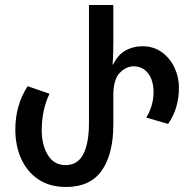

<svg xmlns="http://www.w3.org/2000/svg" viewBox="-20 -734 765 764"><path d="M243 10Q178 10 133 -20Q88 -50 64.5 -102Q41 -154 41 -218Q41 -316 90 -391L177 -361Q161 -328 153.5 -291Q146 -254 146 -217Q146 -157 170.5 -117Q195 -77 241 -77Q289 -77 311.5 -120.5Q334 -164 334 -245V-714H431V-573Q431 -554 430.5 -527.5Q430 -501 428 -477H430Q449 -516 479.5 -533Q510 -550 546 -550Q592 -550 625 -525.5Q658 -501 675 -463.5Q692 -426 692 -387Q692 -343 681 -307Q670 -271 649 -241L562 -266Q577 -291 584 -316.5Q591 -342 591 -366Q591 -414 569.5 -442Q548 -470 512 -470Q481 -470 456 -443.5Q431 -417 431 -356V-239Q431 -121 385 -55.5Q339 10 243 10Z"/></svg>

Font: Noto Sans Georgian ExtraCondensed Medium
Style: Regular
Weight: 500
Width: 2
Designer: Monotype Design Team, Akaki Razmadze
Foundry: Google LLC
Version: Version 2.005; ttfautohint (v1.8.4.7-5d5b)